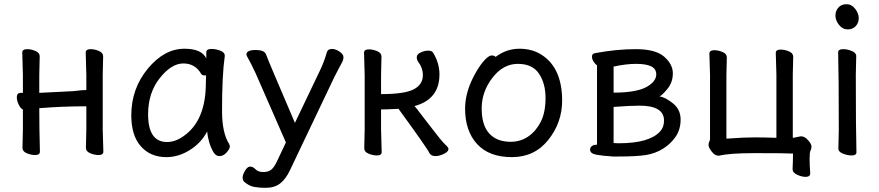

<svg xmlns="http://www.w3.org/2000/svg" viewBox="-20 -724 4185 914"><path d="M449 14Q430 14 409.5 5.5Q389 -3 389 -20L391 -108V-218Q278 -218 167 -209Q167 -109 170 -2Q170 14 147 14Q128 14 107.5 5.5Q87 -3 87 -20L89 -108V-203Q79 -206 69.5 -225Q60 -244 60 -261Q60 -282 79 -282H89V-367L86 -474Q86 -490 110 -490Q128 -490 148.5 -481.5Q169 -473 169 -456L167 -367V-282L327 -290Q341 -291 356 -293Q371 -295 381 -295Q391 -295 391 -296V-367L388 -474Q388 -490 412 -490Q430 -490 450.5 -481.5Q471 -473 471 -456L469 -367V-108L472 -2Q472 14 449 14Z M775 -48Q817 -48 858 -79Q960 -153 960 -330L961 -365H952Q943 -365 938 -372Q909 -422 853 -422Q796 -422 740.5 -352Q685 -282 685 -180Q685 -48 775 -48ZM772 24Q696 24 650.5 -27.5Q605 -79 605 -175Q605 -302 683.5 -397Q762 -492 858 -492Q940 -492 962 -446V-475Q962 -491 987 -491Q1007 -491 1028.5 -483Q1050 -475 1050 -459V-457Q1037 -368 1037 -195Q1037 -92 1071 -38Q1074 -32 1074 -25Q1074 -16 1059 1.5Q1044 19 1025 19Q1005 19 993 -5Q972 -43 966 -98Q938 -44 884 -10Q830 24 772 24Z M1246 170H1236Q1217 170 1191.5 166Q1166 162 1142 141Q1135 134 1135 121Q1135 108 1146.5 88.5Q1158 69 1171 69Q1184 69 1196.5 82Q1209 95 1233 95Q1257 95 1271 84Q1285 73 1299 43L1341 -46L1197 -375Q1175 -422 1164 -441Q1153 -460 1153 -464Q1153 -486 1197 -486Q1238 -486 1246 -466Q1257 -435 1384 -139L1502 -386Q1521 -424 1537 -478Q1542 -491 1561 -491Q1577 -491 1596 -478.5Q1615 -466 1615 -452Q1615 -440 1609 -428.5Q1603 -417 1592 -396.5Q1581 -376 1572 -358L1361 85Q1341 128 1314 149Q1287 170 1246 170Z M2053 19Q2033 19 2025 6Q2017 -14 1877 -206Q1823 -203 1794 -203V-106L1797 0Q1797 16 1774 16Q1755 16 1734.5 7.5Q1714 -1 1714 -18L1716 -106V-366L1713 -473Q1713 -489 1737 -489Q1755 -489 1775.5 -480.5Q1796 -472 1796 -455L1794 -366V-276Q1905 -276 1949 -298.5Q1993 -321 1993 -366Q1993 -401 1970 -431Q1964 -440 1964 -452Q1964 -466 1983 -474.5Q2002 -483 2018 -483Q2036 -483 2042 -473Q2072 -423 2072 -370Q2072 -251 1953 -219L1952 -220Q1953 -220 1965 -205Q1977 -190 2030 -120.5Q2083 -51 2099 -36.5Q2115 -22 2115 -15Q2115 -2 2093 8.5Q2071 19 2053 19Z M2411 -49Q2458 -49 2495 -74.5Q2532 -100 2554.5 -144.5Q2577 -189 2577 -258Q2577 -326 2546 -373Q2515 -420 2445 -420Q2375 -420 2324 -353.5Q2273 -287 2273 -208Q2273 -128 2309 -88.5Q2345 -49 2411 -49ZM2417 24Q2308 24 2251 -38.5Q2194 -101 2194 -207Q2194 -289 2244 -377Q2265 -414 2286 -437Q2307 -460 2321 -460Q2334 -460 2339 -453Q2391 -492 2453 -492Q2515 -492 2560 -462Q2656 -399 2656 -245Q2656 -141 2590.5 -58.5Q2525 24 2417 24Z M2925 -42Q3071 -42 3122 -98Q3141 -118 3141 -150Q3141 -221 3025 -221Q2982 -221 2901 -215V-43ZM2901 -283Q3025 -283 3072 -319Q3104 -342 3104 -370Q3104 -396 3080 -408Q3056 -420 3008 -420Q2960 -420 2901 -407ZM2926 21H2898Q2849 18 2819 12.5Q2789 7 2789 -12Q2789 -22 2797.5 -28.5Q2806 -35 2819 -35H2822V-413Q2815 -417 2806.5 -429.5Q2798 -442 2798 -454Q2798 -469 2813 -471Q2913 -490 3007 -490Q3101 -490 3142 -454Q3183 -418 3183 -375Q3183 -332 3157 -300.5Q3131 -269 3119 -265Q3146 -262 3183 -232.5Q3220 -203 3220 -155Q3220 -108 3196.5 -73.5Q3173 -39 3136 -16Q3099 7 3054.5 14Q3010 21 2926 21Z M3815 118Q3797 118 3775 108Q3753 98 3753 81V80Q3755 46 3755 7Q3725 5 3575 5Q3452 5 3404 17H3399Q3383 17 3368 -2.5Q3353 -22 3353 -33Q3353 -44 3356.5 -49.5Q3360 -55 3360 -65V-367L3357 -469Q3357 -485 3381 -485Q3399 -485 3419.5 -476.5Q3440 -468 3440 -451L3438 -367V-64Q3522 -70 3570 -70Q3618 -70 3676 -68V-370L3673 -472Q3673 -488 3697 -488Q3715 -488 3735.5 -479.5Q3756 -471 3756 -454L3754 -370V-68Q3759 -68 3771 -71Q3783 -74 3792 -75H3794Q3811 -75 3827 -56.5Q3843 -38 3843 -27Q3843 -15 3838.5 -7.5Q3834 0 3834 31Q3834 64 3837 101Q3837 118 3815 118Z M4034 16Q4015 16 3993 7.5Q3971 -1 3971 -17L3973 -105Q3973 -368 3970 -475Q3970 -490 3994 -490Q4013 -490 4034.5 -481.5Q4056 -473 4056 -457L4054 -368Q4054 -105 4057 1Q4057 16 4034 16ZM3957 -650Q3957 -672 3971 -688Q3985 -704 4010 -704Q4034 -704 4051 -682Q4068 -660 4068 -638Q4068 -615 4053.5 -599.5Q4039 -584 4015 -584Q3991 -584 3974 -605.5Q3957 -627 3957 -650Z"/></svg>

Font: ToneOZ-Pinyin-WenKai-Medium
Style: Medium
Weight: 700
Designer: Fontworks Inc.
Foundry: ToneOZ
Version: Version 0.240331